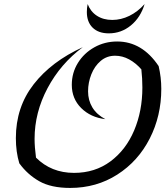

<svg xmlns="http://www.w3.org/2000/svg" viewBox="-20 -914 814 944"><path d="M75 -111Q58 -167 58 -235Q58 -387 145.5 -499.5Q233 -612 387 -682Q278 -601 214 -481Q150 -361 150 -231Q150 -192 157 -139Q232 -64 344 -64Q447 -64 523 -120.5Q599 -177 639.5 -272.5Q680 -368 680 -484Q680 -528 675 -573Q648 -604 615 -622Q582 -640 546 -640Q505 -640 475 -614.5Q445 -589 429 -548.5Q413 -508 413 -465Q413 -421 434 -386Q455 -351 498 -328Q425 -337 379 -383Q333 -429 333 -497Q333 -556 363 -604.5Q393 -653 444 -681.5Q495 -710 556 -710Q679 -710 760 -589Q773 -534 773 -477Q773 -344 716 -232.5Q659 -121 556.5 -55.5Q454 10 325 10Q231 10 173 -23Q115 -56 75 -111ZM407 -855Q407 -875 411 -894Q425 -857 456.5 -836.5Q488 -816 532 -816Q575 -816 616 -836Q657 -856 691 -894Q671 -828 623.5 -789Q576 -750 515 -750Q464 -750 435.5 -778Q407 -806 407 -855Z"/></svg>

Font: Srisakdi
Style: Bold
Weight: 700
Designer: Cadson Demak Co.,Ltd.
Foundry: Cadson Demak Co.,Ltd.
Version: Version 1.000